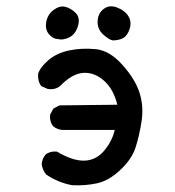

<svg xmlns="http://www.w3.org/2000/svg" viewBox="-20 -579 540 594"><path d="M203 -6Q160 -14 123 -39Q111 -53 109 -72Q111 -89 121 -101Q135 -112 156 -110Q205 -81 241 -82Q277 -83 302 -112.5Q327 -142 335 -177H172Q156 -179 145 -188Q133 -202 135 -224L145 -243L164 -253L343 -255Q331 -304 301 -330Q271 -356 237 -353.5Q203 -351 166 -313Q150 -300 127 -304L107 -313Q96 -329 98 -351Q105 -372 130.5 -393.5Q156 -415 194 -423Q232 -431 275.5 -427Q319 -423 359 -378Q399 -333 412 -291Q425 -249 418 -204Q411 -159 399.5 -123Q388 -87 352.5 -53.5Q317 -20 280.5 -12Q244 -4 203 -6ZM329 -454Q317 -456 299 -472.5Q281 -489 282 -513.5Q283 -538 301 -551.5Q319 -565 343 -555.5Q367 -546 377.5 -528.5Q388 -511 381 -489.5Q374 -468 360.5 -461Q347 -454 329 -454ZM160 -458Q145 -458 132 -472.5Q119 -487 123 -510.5Q127 -534 145.5 -548Q164 -562 181.5 -558Q199 -554 214 -539Q229 -524 221 -498Q213 -472 193.5 -463Q174 -454 160 -458Z"/></svg>

Font: Kosefont JP
Style: Regular
Weight: 400
Designer: Nozomi Seto 瀬戸のぞみ
Version: Version 3.00;June 19, 2020